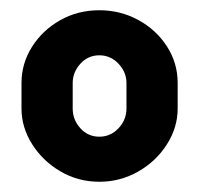

<svg xmlns="http://www.w3.org/2000/svg" viewBox="-20 -788 389 375"><path d="M174 -433Q133 -433 98.5 -453Q64 -473 43 -506Q22 -539 22 -576V-626Q22 -664 42.5 -696.5Q63 -729 97.5 -748.5Q132 -768 174 -768Q215 -768 250 -749Q285 -730 306 -697.5Q327 -665 327 -626V-576Q327 -539 306 -506Q285 -473 250 -453Q215 -433 174 -433ZM174 -521Q196 -521 211.5 -537.5Q227 -554 227 -576V-626Q227 -647 211.5 -663.5Q196 -680 174 -680Q152 -680 137 -663.5Q122 -647 122 -626V-576Q122 -554 137 -537.5Q152 -521 174 -521Z"/></svg>

Font: Dosis ExtraLight ExtraBold
Style: Regular
Weight: 800
Version: Version 3.001; ttfautohint (v1.8.2)